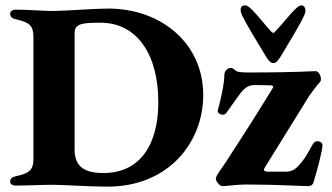

<svg xmlns="http://www.w3.org/2000/svg" viewBox="-20 -691 1243 718"><path d="M1002 -455C1015 -455 1023 -469 1037 -492C1062 -534 1098 -592 1117 -632C1128 -654 1120 -671 1107 -671C1098 -671 1085 -659 1067 -639C1053 -623 1032 -597 1007 -571C1005 -569 1004 -568 1002 -568C1001 -568 999 -569 996 -571C972 -597 952 -623 937 -639C919 -659 907 -671 896 -671C877 -671 876 -653 886 -632C906 -592 941 -536 966 -494C981 -468 990 -455 1002 -455ZM382 7C609 7 740 -157 740 -336C740 -526 586 -659 384 -659C335 -659 220 -650 180 -650C139 -650 83 -655 38 -655C28 -655 18 -649 18 -640C18 -628 25 -622 39 -619C92 -607 105 -595 105 -551V-97C105 -55 90 -43 39 -32C25 -29 18 -23 18 -11C18 -2 28 3 38 3C83 3 139 0 179 0C215 0 313 7 382 7ZM367 -44C298 -44 259 -66 259 -132V-568C259 -604 292 -606 356 -606C493 -606 572 -487 572 -309C572 -149 503 -44 367 -44ZM810 5C829 5 867 -1 898 -1C1018 -1 1102 5 1134 5C1143 5 1151 -1 1153 -11C1167 -56 1186 -130 1186 -148C1186 -157 1177 -163 1167 -163C1161 -163 1155 -160 1151 -154C1127 -111 1118 -94 1097 -72C1081 -54 1066 -49 1047 -49H984C966 -49 964 -55 970 -64L1136 -332C1151 -353 1162 -368 1178 -386C1185 -396 1175 -425 1160 -425C1077 -421 993 -420 909 -420C888 -420 867 -421 861 -427C855 -433 849 -437 842 -437C831 -437 819 -425 819 -411C819 -372 800 -297 794 -277C793 -269 804 -262 814 -262C818 -262 822 -264 825 -267C834 -278 877 -342 889 -354C902 -367 915 -373 934 -373L989 -372C1005 -372 1002 -365 999 -360C921 -233 893 -191 828 -90C815 -69 787 -35 787 -23C787 -11 804 5 810 5Z"/></svg>

Font: EB Garamond
Style: Bold
Weight: 700
Designer: Georg Duffner and Octavio Pardo
Foundry: Georg Duffner
Version: Version 1.000;PS 001.000;hotconv 1.0.88;makeotf.lib2.5.64775